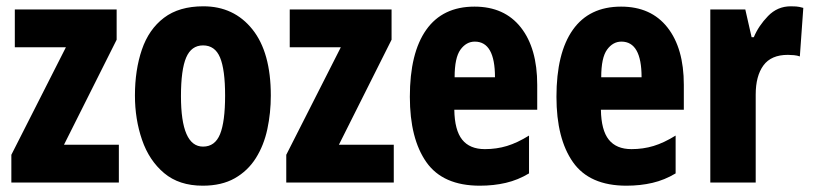

<svg xmlns="http://www.w3.org/2000/svg" viewBox="-20 -579 2581 609"><path d="M357 0H16V-88L189 -429H27V-549H350V-453L183 -120H357Z M839 -276Q839 -221 828 -169.5Q817 -118 791.5 -77.5Q766 -37 724.5 -13.5Q683 10 623 10Q548 10 500.5 -30Q453 -70 430.5 -135.5Q408 -201 408 -276Q408 -357 430 -421.5Q452 -486 500 -522.5Q548 -559 625 -559Q722 -559 780.5 -486Q839 -413 839 -276ZM554 -274Q554 -114 624 -114Q662 -114 678 -153.5Q694 -193 694 -276Q694 -358 678 -396.5Q662 -435 624 -435Q587 -435 570.5 -396.5Q554 -358 554 -274Z M1229 0H888V-88L1061 -429H899V-549H1222V-453L1055 -120H1229Z M1485 -558Q1580 -558 1632 -492Q1684 -426 1684 -310V-231H1421Q1422 -166 1446 -136Q1470 -106 1518 -106Q1555 -106 1588 -116Q1621 -126 1658 -149V-29Q1623 -8 1584.5 1Q1546 10 1502 10Q1385 10 1332.5 -64.5Q1280 -139 1280 -272Q1280 -411 1332 -484.5Q1384 -558 1485 -558ZM1486 -447Q1459 -447 1440.5 -421.5Q1422 -396 1422 -334H1550Q1550 -447 1486 -447Z M1950 -558Q2045 -558 2097 -492Q2149 -426 2149 -310V-231H1886Q1887 -166 1911 -136Q1935 -106 1983 -106Q2020 -106 2053 -116Q2086 -126 2123 -149V-29Q2088 -8 2049.5 1Q2011 10 1967 10Q1850 10 1797.5 -64.5Q1745 -139 1745 -272Q1745 -411 1797 -484.5Q1849 -558 1950 -558ZM1951 -447Q1924 -447 1905.5 -421.5Q1887 -396 1887 -334H2015Q2015 -447 1951 -447Z M2488 -559Q2496 -559 2505 -558.5Q2514 -558 2528 -554L2517 -400Q2509 -403 2498.5 -404Q2488 -405 2479 -405Q2426 -405 2401.5 -371.5Q2377 -338 2377 -279V0H2233V-549H2344L2364 -461H2371Q2386 -497 2416 -528Q2446 -559 2488 -559Z"/></svg>

Font: Noto Sans Gurmukhi ExtraCondensed ExtraBold
Style: Regular
Weight: 800
Width: 2
Designer: Jelle Bosma - Monotype Design Team
Foundry: Monotype Imaging Inc.
Version: Version 2.004; ttfautohint (v1.8.4.7-5d5b)